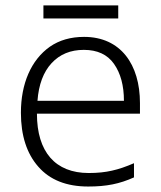

<svg xmlns="http://www.w3.org/2000/svg" viewBox="-20 -678 592 708"><path d="M140.1 -658.2V-609.9H416V-658.2ZM290 -542C240.7 -542 198.7 -529.8 164.1 -505.9C94.7 -457 57.1 -369.6 57.1 -262.2C57.1 -178.2 78.6 -111.8 121.1 -63.5C163.6 -14.6 225.1 9.8 305.2 9.8C373 9.8 420.9 0 474.1 -23.9V-76.2C444.8 -63.5 418 -54.2 393.1 -48.8C368.2 -43 339.8 -40 307.1 -40C184.1 -40 116.2 -117.7 116.2 -258.8H496.1V-297.9C496.1 -439.9 425.3 -542 290 -542ZM289.1 -494.1C338.9 -494.1 376 -477.1 400.4 -442.4C424.8 -407.7 437 -362.3 437 -306.2H118.2C122.6 -366.2 140.1 -412.6 170.4 -445.3C200.7 -478 240.2 -494.1 289.1 -494.1Z"/></svg>

Font: Noto Reveo Sans
Style: Regular
Weight: 300
Designer: Monotype Design Team
Foundry: Monotype Imaging Inc.
Version: Version 2.007